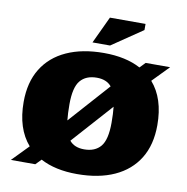

<svg xmlns="http://www.w3.org/2000/svg" viewBox="-99 -1030 1111 1141"><g transform="rotate(10 457.0 -460.0)"><path d="M474.5 -722Q606.5 -722 696 -674L728 -707H875.5L779 -608Q860.5 -515 860.5 -354.5Q860.5 -235.5 809.8 -153.2Q759 -71 665 -28.2Q571 14.5 440 14.5Q308.5 14.5 219 -33.5L186.5 0H39L135.5 -99Q54 -192.5 54 -353Q54 -472 104.8 -554.2Q155.5 -636.5 249.8 -679.2Q344 -722 474.5 -722ZM324.5 -386.5Q324.5 -330.5 329 -289.5L547 -533.5Q517 -570 458 -570Q392.5 -570 358.5 -529.2Q324.5 -488.5 324.5 -386.5ZM456.5 -137.5Q522 -137.5 556 -178.2Q590 -219 590 -321Q590 -377 585.5 -417.5L367.5 -174Q397.5 -137.5 456.5 -137.5ZM395.5 -772 472 -935H687V-898L501.5 -772Z"/></g></svg>

Font: Newsreader Caption ExtraBold
Style: Regular
Weight: 800
Designer: Hugues Gentile
Foundry: Production Type
Version: Version 1.001